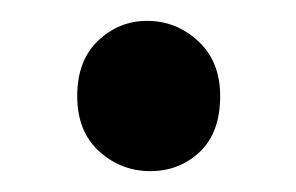

<svg xmlns="http://www.w3.org/2000/svg" viewBox="-20 -149 284 184"><path d="M191 -57Q191 -22 171.5 -3.5Q152 15 124 15Q96 15 75 -4Q54 -23 54 -57Q54 -91 74 -110Q94 -129 121 -129Q149 -129 170 -109.5Q191 -90 191 -57Z"/></svg>

Font: Myanmar Chatu
Style: Regular
Weight: 400
Designer: Danh Hong
Foundry: Google Inc.
Version: Version 2.00 November 20, 2015